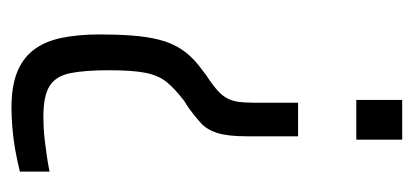

<svg xmlns="http://www.w3.org/2000/svg" viewBox="-218 -518 738 343"><g transform="rotate(-90 151.5 -347.0)"><path d="M79 -184V-275Q79 -310 85 -328.5Q91 -347 102.5 -357.5Q114 -368 129 -379L143 -388Q165 -405 176.5 -419.5Q188 -434 192.5 -457Q197 -480 197 -522Q197 -564 192 -590Q187 -616 169.5 -627.5Q152 -639 114 -639Q105 -639 94.5 -638.5Q84 -638 71.5 -636.5Q59 -635 45 -633Q31 -631 16 -628V-681Q36 -686 56 -689.5Q76 -693 95.5 -694.5Q115 -696 130 -696Q167 -696 192 -686.5Q217 -677 232.5 -657.5Q248 -638 254.5 -608Q261 -578 261 -538Q261 -507 259 -480.5Q257 -454 251.5 -432Q246 -410 234.5 -392.5Q223 -375 205 -361L188 -348Q171 -337 161 -328Q151 -319 146.5 -310Q142 -301 140.5 -290Q139 -279 139 -262V-184ZM73 2V-80H144V2Z"/></g></svg>

Font: Saira ExtraCondensed
Style: Regular
Weight: 400
Width: 2
Designer: Hector Gatti with collaboration of the Omnibus-Type team
Foundry: Omnibus-Type
Version: Version 1.101